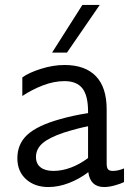

<svg xmlns="http://www.w3.org/2000/svg" viewBox="-20 -744 540 774"><path d="M336 -50Q301 -23 258.5 -6.5Q216 10 175 10Q120 10 85 -21.5Q50 -53 50 -106Q50 -164 90.5 -201Q131 -238 220 -263Q276 -279 335 -288V-294Q335 -359 312 -388Q289 -417 240 -417Q198 -417 153.5 -400Q109 -383 70 -357V-432Q96 -451 145 -466.5Q194 -482 240 -482Q323 -482 366.5 -437Q410 -392 410 -303V-85Q410 -68 415.5 -61.5Q421 -55 435 -55Q456 -55 480 -65V-10Q466 -3 442.5 3.5Q419 10 400 10Q344 10 336 -50ZM195 -55Q230 -55 266 -68.5Q302 -82 335 -107V-235Q297 -228 236 -209Q177 -189 151 -166Q125 -143 125 -111Q125 -84 143.5 -69.5Q162 -55 195 -55ZM312 -724H382L250 -532H190Z"/></svg>

Font: Madhuban Light
Style: Regular
Weight: 300
Designer: jaikishan Patel
Foundry: MagicType
Version: Version 1.000